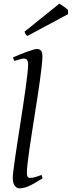

<svg xmlns="http://www.w3.org/2000/svg" viewBox="-20 -1010 392 1050"><path d="M212.9 -35.2Q189 -20 170.7 -9.5Q152.3 1 137.5 7.6Q122.6 14.2 109.9 17.1Q97.2 20 85 20Q71.3 20 60.5 5.4Q49.8 -9.3 49.8 -38.1Q49.8 -50.3 53.5 -79.6Q57.1 -108.9 63 -149.4Q68.8 -189.9 76.4 -238.5Q84 -287.1 91.8 -337.9Q99.6 -388.7 107.2 -438.5Q114.7 -488.3 120.6 -531.2Q126.5 -574.2 130.1 -607.2Q133.8 -640.1 133.8 -657.2Q133.8 -668.5 131.6 -675Q129.4 -681.6 126 -684.8Q122.6 -688 117.9 -689Q113.3 -689.9 108.9 -689.9Q105 -689.9 96.4 -687.7Q87.9 -685.5 79.6 -683.1Q69.8 -680.2 58.1 -676.8L50.8 -695.8Q71.3 -705.1 92 -713.4Q112.8 -721.7 130.6 -728Q148.4 -734.4 162.1 -738.3Q175.8 -742.2 182.1 -742.2Q195.8 -742.2 203.9 -733.4Q211.9 -724.6 211.9 -702.1Q211.9 -683.1 208.3 -649.4Q204.6 -615.7 198.7 -572.5Q192.9 -529.3 185.1 -479.7Q177.2 -430.2 169.4 -379.4Q161.6 -328.6 153.8 -279.5Q146 -230.5 140.1 -188.5Q134.3 -146.5 130.6 -114.5Q127 -82.5 127 -65.9Q127 -49.3 131.6 -43.2Q136.2 -37.1 144 -37.1Q155.3 -37.1 170.2 -41Q185.1 -44.9 207 -53.2ZM352.1 -932.6 129.9 -813.5Q123 -817.9 120.6 -822.3Q118.2 -826.7 113.8 -836.4L304.7 -990.2L315.9 -982.9Q322.3 -978.5 329.3 -973.6Q336.4 -968.8 342.8 -963.9Q349.1 -959 352.1 -955.6Z"/></svg>

Font: Gentium Plus Phon
Style: Italic
Weight: 400
Italic angle: -8°
Designer: J. Victor Gaultney, Annie Olsen, Iska Routamaa, Becca Hirsbrunner
Foundry: SIL International
Version: Version 5.000